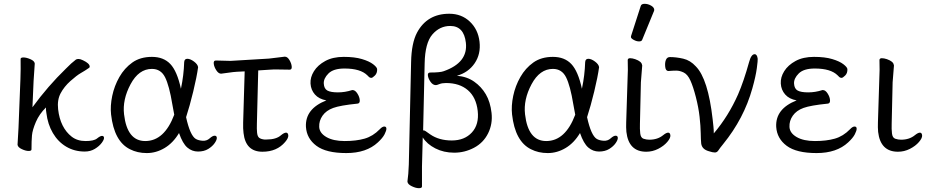

<svg xmlns="http://www.w3.org/2000/svg" viewBox="-20 -784 4852 1006"><path d="M424 10Q370 10 327 -15.5Q284 -41 257 -87Q230 -133 223 -192L221 -207Q221 -214 221 -221Q186 -187 168 -145Q150 -103 147.5 -74.5Q145 -46 145 -1Q145 7 130 7Q115 7 94.5 -2.5Q74 -12 72 -25V-27L77 -115L87 -369Q89 -422 88 -475Q88 -483 103 -483Q118 -483 139 -474Q160 -465 162 -452V-449Q159 -414 156 -360L150 -222Q231 -333 325 -424Q354 -454 378 -472Q383 -475 392 -475Q401 -475 415 -468Q449 -452 450 -436Q451 -431 446 -428Q426 -414 404 -401.5Q382 -389 349 -359.5Q316 -330 297.5 -295Q279 -260 284.5 -211.5Q290 -163 308 -127Q326 -91 355.5 -68Q385 -45 428.5 -45Q472 -45 488.5 -58.5Q505 -72 514.5 -72Q524 -72 525 -62.5Q526 -53 513 -35.5Q500 -18 477 -4Q454 10 424 10Z M661 -2Q578 -43 562 -184Q557 -229 568 -281.5Q579 -334 605.5 -380.5Q632 -427 673.5 -456.5Q715 -486 776 -486Q837 -486 872.5 -448.5Q908 -411 928 -319Q943 -390 945 -458Q946 -476 961.5 -476Q977 -476 996.5 -461.5Q1016 -447 1018 -432Q1011 -381 992.5 -304.5Q974 -228 955 -170Q976 -74 1006 -56Q1020 -48 1041.5 -46.5Q1063 -45 1078.5 -59Q1094 -73 1104.5 -73Q1115 -73 1116 -62.5Q1117 -52 1105 -34.5Q1093 -17 1071 -3.5Q1049 10 1017.5 10Q986 10 961.5 -11Q937 -32 918 -87Q887 -35 842.5 -8.5Q798 18 749 18Q700 18 661 -2ZM741 -45Q841 -45 893 -183Q888 -209 883 -237Q867 -335 845 -379Q823 -423 776 -423Q707 -423 664 -342.5Q621 -262 630 -185Q646 -45 741 -45Z M1355 11Q1267 11 1256 -87Q1253 -110 1254 -142L1262 -410L1221 -408Q1203 -407 1176.5 -403Q1150 -399 1139 -398H1138Q1125 -398 1113.5 -415.5Q1102 -433 1100 -450Q1098 -467 1111 -467L1188 -465L1389 -477Q1410 -479 1434.5 -482.5Q1459 -486 1471 -487H1473Q1486 -487 1496.5 -469.5Q1507 -452 1508.5 -435.5Q1510 -419 1498 -419L1433 -420Q1423 -420 1413 -420Q1403 -420 1395 -419L1333 -415L1326 -136Q1325 -108 1327 -88.5Q1329 -69 1338 -62Q1347 -55 1365 -53H1376Q1428 -53 1453 -76Q1469 -89 1479 -89Q1489 -89 1490.5 -75Q1492 -61 1474 -40Q1431 11 1355 11Z M1960 -38Q1900 18 1794.5 18Q1689 18 1638 -20Q1587 -58 1583 -119Q1578 -214 1690 -258Q1651 -265 1630 -289Q1609 -313 1607 -346Q1605 -379 1625 -411Q1645 -443 1684.5 -464.5Q1724 -486 1781 -486Q1838 -486 1876.5 -474.5Q1915 -463 1935 -447.5Q1955 -432 1956 -422Q1957 -401 1944.5 -388.5Q1932 -376 1925.5 -376Q1919 -376 1914 -380L1905 -389Q1869 -425 1785 -425Q1727 -425 1701 -399Q1675 -373 1676.5 -346Q1678 -319 1695.5 -309.5Q1713 -300 1750.5 -300Q1788 -300 1825 -312H1828Q1841 -312 1852.5 -294Q1864 -276 1865 -259Q1866 -242 1853 -241Q1763 -232 1726 -218.5Q1689 -205 1670 -178Q1651 -151 1652.5 -119Q1654 -87 1690 -66Q1726 -45 1786 -45Q1846 -45 1890 -57.5Q1934 -70 1970 -107Q1983 -121 1993.5 -121Q2004 -121 2004.5 -110.5Q2005 -100 1995 -80.5Q1985 -61 1960 -38Z M2191 193Q2191 202 2175 202Q2159 202 2138 192Q2117 182 2115 169V165Q2120 132 2122 78L2134 -459Q2136 -558 2165 -613Q2218 -712 2334 -712Q2398 -712 2441.5 -671Q2485 -630 2492.5 -565.5Q2500 -501 2467 -452.5Q2434 -404 2374 -387Q2426 -383 2464 -356.5Q2502 -330 2525.5 -290Q2549 -250 2555.5 -192.5Q2562 -135 2537.5 -85.5Q2513 -36 2464 -10Q2415 16 2360 16Q2305 16 2261 -6.5Q2217 -29 2195 -64L2191 88ZM2234 -80Q2280 -48 2347 -48Q2414 -48 2452.5 -90Q2491 -132 2483 -203Q2475 -274 2431.5 -311.5Q2388 -349 2317 -349Q2296 -349 2282.5 -343.5Q2269 -338 2264 -338Q2248 -338 2236 -355Q2224 -372 2222 -388Q2220 -404 2234 -404Q2287 -404 2305 -411Q2433 -456 2421 -560Q2411 -648 2339 -648Q2284 -648 2245.5 -603.5Q2207 -559 2205 -452L2197 -100L2199 -101Q2204 -101 2210.5 -96.5Q2217 -92 2234 -80Z M2762 -2Q2679 -43 2663 -184Q2658 -229 2669 -281.5Q2680 -334 2706.5 -380.5Q2733 -427 2774.5 -456.5Q2816 -486 2877 -486Q2938 -486 2973.5 -448.5Q3009 -411 3029 -319Q3044 -390 3046 -458Q3047 -476 3062.5 -476Q3078 -476 3097.5 -461.5Q3117 -447 3119 -432Q3112 -381 3093.5 -304.5Q3075 -228 3056 -170Q3077 -74 3107 -56Q3121 -48 3142.5 -46.5Q3164 -45 3179.5 -59Q3195 -73 3205.5 -73Q3216 -73 3217 -62.5Q3218 -52 3206 -34.5Q3194 -17 3172 -3.5Q3150 10 3118.5 10Q3087 10 3062.5 -11Q3038 -32 3019 -87Q2988 -35 2943.5 -8.5Q2899 18 2850 18Q2801 18 2762 -2ZM2842 -45Q2942 -45 2994 -183Q2989 -209 2984 -237Q2968 -335 2946 -379Q2924 -423 2877 -423Q2808 -423 2765 -342.5Q2722 -262 2731 -185Q2747 -45 2842 -45Z M3366 11Q3274 11 3262 -93Q3260 -117 3261 -143L3268 -364Q3271 -419 3269 -470Q3270 -479 3281.5 -479Q3293 -479 3308 -474Q3342 -462 3344 -444L3345 -441L3338 -353L3333 -135Q3332 -109 3334.5 -85.5Q3337 -62 3352 -57Q3367 -52 3382 -52Q3426 -52 3455 -76Q3471 -89 3481 -89Q3491 -89 3492.5 -75Q3494 -61 3476 -40Q3458 -19 3428.5 -4Q3399 11 3366 11ZM3345 -576Q3342 -567 3328.5 -567Q3315 -567 3300.5 -575Q3286 -583 3286 -589.5Q3286 -596 3287 -597L3337 -752Q3340 -764 3357.5 -764Q3375 -764 3391.5 -754.5Q3408 -745 3408 -732Q3408 -729 3407 -727Z M3693 8Q3658 -2 3654 -32Q3652 -51 3651.5 -87Q3651 -123 3645.5 -172Q3640 -221 3626 -275.5Q3612 -330 3597.5 -362Q3583 -394 3562.5 -404Q3542 -414 3523.5 -414Q3505 -414 3483 -412H3482Q3468 -412 3465.5 -433.5Q3463 -455 3469 -470Q3475 -485 3490 -485Q3523 -485 3560 -476.5Q3597 -468 3626 -436Q3690 -371 3714 -159L3718 -122Q3720 -103 3720 -85Q3797 -176 3847 -289Q3877 -358 3905 -459Q3916 -500 3934 -500Q3947 -500 3950 -476Q3951 -469 3945.5 -427Q3940 -385 3922 -321Q3878 -163 3769 -29Q3751 -7 3744 4Q3737 15 3725.5 15Q3714 15 3693 8Z M4424 -38Q4364 18 4258.5 18Q4153 18 4102 -20Q4051 -58 4047 -119Q4042 -214 4154 -258Q4115 -265 4094 -289Q4073 -313 4071 -346Q4069 -379 4089 -411Q4109 -443 4148.5 -464.5Q4188 -486 4245 -486Q4302 -486 4340.5 -474.5Q4379 -463 4399 -447.5Q4419 -432 4420 -422Q4421 -401 4408.5 -388.5Q4396 -376 4389.5 -376Q4383 -376 4378 -380L4369 -389Q4333 -425 4249 -425Q4191 -425 4165 -399Q4139 -373 4140.5 -346Q4142 -319 4159.5 -309.5Q4177 -300 4214.5 -300Q4252 -300 4289 -312H4292Q4305 -312 4316.5 -294Q4328 -276 4329 -259Q4330 -242 4317 -241Q4227 -232 4190 -218.5Q4153 -205 4134 -178Q4115 -151 4116.5 -119Q4118 -87 4154 -66Q4190 -45 4250 -45Q4310 -45 4354 -57.5Q4398 -70 4434 -107Q4447 -121 4457.5 -121Q4468 -121 4468.5 -110.5Q4469 -100 4459 -80.5Q4449 -61 4424 -38Z M4685 11Q4593 11 4581 -93Q4579 -117 4580 -143L4587 -364Q4590 -419 4588 -470Q4589 -479 4600.5 -479Q4612 -479 4627 -474Q4661 -462 4663 -444L4664 -441L4657 -353L4652 -135Q4651 -109 4653.5 -85.5Q4656 -62 4671 -57Q4686 -52 4701 -52Q4745 -52 4774 -76Q4790 -89 4800 -89Q4810 -89 4811.5 -75Q4813 -61 4795 -40Q4777 -19 4747.5 -4Q4718 11 4685 11Z"/></svg>

Font: LXGW WenKai TC
Style: Regular
Weight: 400
Designer: LXGW / Fontworks Inc.
Foundry: LXGW / Fontworks Inc.
Version: Version 1.330